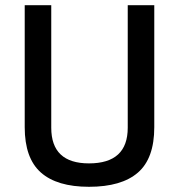

<svg xmlns="http://www.w3.org/2000/svg" viewBox="-20 -707 688 738"><path d="M177 -216Q177 -79 322 -79Q471 -79 471 -216V-687H573V-218Q573 -98 510 -43.5Q447 11 322 11Q199 11 137 -44Q75 -99 75 -218V-687H177Z"/></svg>

Font: TitilliumText
Style: Medium
Weight: 500
Designer: Accademia di Belle Arti di Urbino and others
Foundry: Accademia di Belle Arti di Urbino and others.
Version: Version 60.001